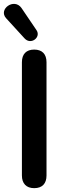

<svg xmlns="http://www.w3.org/2000/svg" viewBox="-37 -971 339 999"><path d="M91 -771C124 -735 178 -777 153 -814L75 -929C37 -984 -48 -923 -5 -876ZM141 8C183 8 205 -16 205 -58V-647C205 -690 182 -713 141 -713C100 -713 77 -690 77 -647V-58C77 -16 100 8 141 8Z"/></svg>

Font: Nunito
Style: Bold
Weight: 700
Designer: Vernon Adams
Foundry: Vernon Adams
Version: Version 3.602